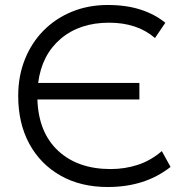

<svg xmlns="http://www.w3.org/2000/svg" viewBox="-20 -735 736 770"><path d="M412 15Q303.5 15 222.8 -30.8Q142 -76.5 97.5 -158.5Q53 -240.5 53 -350.5Q53 -429.5 79.5 -496.2Q106 -563 154.2 -612Q202.5 -661 268.2 -688Q334 -715 412.5 -715Q487 -715 544.5 -696.2Q602 -677.5 643 -643.5L601.5 -582.5Q530.5 -644 417.5 -644Q299.5 -644 223.5 -579.5Q147.5 -515 133 -402.5H539V-336H130Q134.5 -203 213.5 -130Q292.5 -57 423.5 -57Q480.5 -57 532.2 -73.8Q584 -90.5 629 -129L664 -65.5Q611.5 -24.5 549 -4.8Q486.5 15 412 15Z"/></svg>

Font: Geologica ExtraLight
Style: Regular
Weight: 200
Designer: Sindre Bremnes, Frode Helland
Foundry: Monokrom Skriftforlag AS
Version: Version 1.010; ttfautohint (v1.8.4.7-5d5b);gftools[0.9.28]